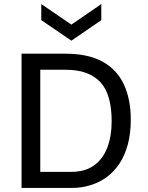

<svg xmlns="http://www.w3.org/2000/svg" viewBox="-20 -924 726 944"><path d="M135 0V-79H330Q398 -79 442 -110.5Q486 -142 507.5 -198Q529 -254 529 -328Q529 -393 515.5 -441Q502 -489 474 -519.5Q446 -550 403.5 -565.5Q361 -581 303 -581H135V-660H301Q413 -660 484 -621Q555 -582 589 -509Q623 -436 623 -335Q623 -268 608.5 -214Q594 -160 567.5 -120Q541 -80 505 -53.5Q469 -27 425 -13.5Q381 0 333 0ZM86 0V-660H178V0ZM183 -904 331 -803 478 -904V-825L331 -724L183 -825Z"/></svg>

Font: Bricolage Grotesque 96pt ExtraBold
Style: Regular
Weight: 400
Version: Version 1.001;gftools[0.9.33.dev8+g029e19f]